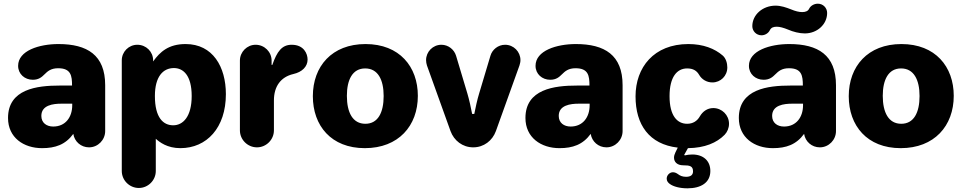

<svg xmlns="http://www.w3.org/2000/svg" viewBox="-20 -798 5265 1050"><path d="M210 12.2C282.2 12.2 337.9 -6.8 380.9 -65.9C387.2 -23.9 422.9 7.8 466.8 7.8C516.1 7.8 555.2 -33.2 555.2 -81.1V-332C555.2 -497.1 457 -557.1 299.8 -557.1C193.8 -557.1 79.1 -521 79.1 -438C79.1 -393.1 115.2 -361.8 159.2 -361.8C191.9 -361.8 208 -376 224.1 -392.1C240.2 -408.2 258.8 -424.8 297.9 -424.8C368.2 -424.8 374 -383.8 374 -330.1H306.2C182.1 -330.1 23.9 -311 23.9 -152.8C23.9 -45.9 108.9 12.2 210 12.2ZM271 -106C234.9 -106 206.1 -126 206.1 -164.1C206.1 -223.1 270 -231 315.9 -231H375V-222.2C375 -158.2 338.9 -106 271 -106Z M739.3 230C790 230 832 188 832 137.2V-39.1C852.1 -21 894 12.2 966.3 12.2C1110.4 12.2 1215.3 -99.1 1215.3 -283.2C1215.3 -432.1 1144 -557.1 995.1 -557.1C901.4 -557.1 855 -514.2 817.4 -461.9V-467.8C817.4 -515.1 779.3 -553.2 731 -553.2C684.1 -553.2 646 -515.1 646 -467.8V137.2C646 188 688 230 739.3 230ZM927.2 -112.8C873 -112.8 827.1 -153.8 827.1 -272.9C827.1 -379.9 872.1 -425.8 931.2 -425.8C981.9 -425.8 1028.3 -386.2 1028.3 -272.9C1028.3 -160.2 981 -112.8 927.2 -112.8Z M1385.3 7.8C1436 7.8 1478 -34.2 1478 -85V-249C1478 -325.2 1515.1 -377 1584 -393.1C1632.3 -403.8 1662.1 -434.1 1662.1 -472.2C1662.1 -503.9 1642.1 -553.2 1575.2 -553.2C1522 -553.2 1495.1 -517.1 1469.2 -442.9H1465.3V-466.8C1465.3 -514.2 1426.3 -553.2 1377.9 -553.2C1331.1 -553.2 1292 -514.2 1292 -466.8V-85C1292 -34.2 1334 7.8 1385.3 7.8Z M1975.1 12.2C2159.2 12.2 2265.1 -109.9 2265.1 -273.9C2265.1 -433.1 2165 -557.1 1979 -557.1C1794.9 -557.1 1690.9 -435.1 1690.9 -272C1690.9 -110.8 1791 12.2 1975.1 12.2ZM1978 -121.1C1909.2 -121.1 1877 -182.1 1877 -273.9C1877 -362.8 1908.2 -423.8 1977.1 -423.8C2046.9 -423.8 2078.1 -361.8 2078.1 -272.9C2078.1 -182.1 2046.9 -121.1 1978 -121.1Z M2567.9 7.8C2626 7.8 2672.9 -28.8 2691.9 -81.1L2820.8 -439.9C2823.7 -449.2 2826.2 -459 2826.2 -469.2C2826.2 -515.1 2789.1 -553.2 2742.2 -553.2C2704.1 -553.2 2671.9 -526.9 2662.1 -493.2L2600.1 -286.1C2590.8 -256.8 2579.1 -203.1 2573.7 -174.8H2562C2557.1 -203.1 2544.9 -256.8 2536.1 -286.1L2474.1 -493.2C2463.9 -526.9 2432.1 -553.2 2394 -553.2C2347.2 -553.2 2310.1 -515.1 2310.1 -469.2C2310.1 -459 2312 -449.2 2314.9 -439.9L2443.8 -81.1C2462.9 -28.8 2509.8 7.8 2567.9 7.8Z M3039.6 12.2C3111.8 12.2 3167.5 -6.8 3210.4 -65.9C3216.8 -23.9 3252.4 7.8 3296.4 7.8C3345.7 7.8 3384.8 -33.2 3384.8 -81.1V-332C3384.8 -497.1 3286.6 -557.1 3129.4 -557.1C3023.4 -557.1 2908.7 -521 2908.7 -438C2908.7 -393.1 2944.8 -361.8 2988.8 -361.8C3021.5 -361.8 3037.6 -376 3053.7 -392.1C3069.8 -408.2 3088.4 -424.8 3127.4 -424.8C3197.8 -424.8 3203.6 -383.8 3203.6 -330.1H3135.7C3011.7 -330.1 2853.5 -311 2853.5 -152.8C2853.5 -45.9 2938.5 12.2 3039.6 12.2ZM3100.6 -106C3064.5 -106 3035.6 -126 3035.6 -164.1C3035.6 -223.1 3099.6 -231 3145.5 -231H3204.6V-222.2C3204.6 -158.2 3168.5 -106 3100.6 -106Z M3880.9 -207C3847.7 -207 3822.8 -188 3807.6 -162.1C3793 -136.2 3769.5 -121.1 3737.8 -121.1C3684.6 -121.1 3641.6 -163.1 3641.6 -272C3641.6 -377.9 3682.6 -423.8 3737.8 -423.8C3771 -423.8 3790.5 -411.1 3803.7 -388.2C3817.9 -363.8 3844.7 -347.2 3876 -347.2C3920.9 -347.2 3957.5 -382.8 3957.5 -429.2C3957.5 -453.1 3949.7 -479 3932.6 -494.1C3888.7 -532.2 3825.7 -557.1 3744.6 -557.1C3555.7 -557.1 3455.6 -429.2 3455.6 -271C3455.6 -115.7 3530.3 -8.8 3686.5 9.3L3673.8 35.2C3668.9 44.9 3666 55.2 3666 64C3666 86.9 3682.1 106 3716.8 106C3752 106 3770 109.9 3770 139.2C3770 159.2 3756.8 168.9 3731.9 168.9C3710.9 168.9 3697.8 162.1 3687 153.8C3678.7 147.9 3669.9 144 3659.7 144C3643.1 144 3626 159.2 3626 179.2C3626 192.9 3634.8 202.1 3643.1 208C3662.1 222.2 3697.8 231.9 3739.7 231.9C3814 231.9 3864.7 200.2 3864.7 137.2C3864.7 82 3827.1 46.9 3766.1 46.9C3751 46.9 3736.8 48.8 3725.1 51.8L3721.7 48.8L3742.2 12.2C3834 11.2 3899.9 -17.1 3942.9 -61C3957.5 -76.2 3966.8 -98.1 3966.8 -121.1C3966.8 -168.9 3927.7 -207 3880.9 -207Z M4144.5 -605C4163.6 -605 4181.6 -616.2 4189.5 -631.8C4197.3 -647.9 4210.4 -651.9 4228.5 -651.9C4244.6 -651.9 4265.6 -646 4289.6 -636.2C4317.4 -624 4351.6 -615.2 4381.3 -615.2C4449.2 -615.2 4503.4 -665 4503.4 -727.1C4503.4 -754.9 4481.4 -777.8 4452.6 -777.8C4432.6 -777.8 4413.6 -767.1 4405.3 -751C4399.4 -737.8 4386.2 -731.9 4367.2 -731.9C4349.6 -731.9 4329.6 -736.8 4305.2 -747.1C4280.3 -756.8 4251.5 -767.1 4221.2 -767.1C4151.4 -767.1 4094.2 -717.8 4094.2 -654.8C4094.2 -627.9 4116.2 -605 4144.5 -605ZM4206.5 12.2C4278.8 12.2 4334.5 -6.8 4377.4 -65.9C4383.8 -23.9 4419.4 7.8 4463.4 7.8C4512.7 7.8 4551.8 -33.2 4551.8 -81.1V-332C4551.8 -497.1 4453.6 -557.1 4296.4 -557.1C4190.4 -557.1 4075.7 -521 4075.7 -438C4075.7 -393.1 4111.8 -361.8 4155.8 -361.8C4188.5 -361.8 4204.6 -376 4220.7 -392.1C4236.8 -408.2 4255.4 -424.8 4294.4 -424.8C4364.7 -424.8 4370.6 -383.8 4370.6 -330.1H4302.7C4178.7 -330.1 4020.5 -311 4020.5 -152.8C4020.5 -45.9 4105.5 12.2 4206.5 12.2ZM4267.6 -106C4231.4 -106 4202.6 -126 4202.6 -164.1C4202.6 -223.1 4266.6 -231 4312.5 -231H4371.6V-222.2C4371.6 -158.2 4335.4 -106 4267.6 -106Z M4905.8 12.2C5089.8 12.2 5195.8 -109.9 5195.8 -273.9C5195.8 -433.1 5095.7 -557.1 4909.7 -557.1C4725.6 -557.1 4621.6 -435.1 4621.6 -272C4621.6 -110.8 4721.7 12.2 4905.8 12.2ZM4908.7 -121.1C4839.8 -121.1 4807.6 -182.1 4807.6 -273.9C4807.6 -362.8 4838.9 -423.8 4907.7 -423.8C4977.5 -423.8 5008.8 -361.8 5008.8 -272.9C5008.8 -182.1 4977.5 -121.1 4908.7 -121.1Z"/></svg>

Font: Jellee Bold
Style: Regular
Weight: 700
Designer: Alfredo Marco Pradil
Foundry: Hanken Design Co.
Version: Version 1.223;hotconv 1.0.109;makeotfexe 2.5.65596